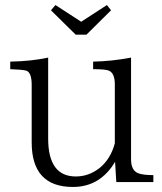

<svg xmlns="http://www.w3.org/2000/svg" viewBox="-20 -739 649 769"><path d="M594.2 -9.8H445.8L440.9 -90.8Q380.9 9.8 272 9.8Q106.9 9.8 106.9 -168.9V-399.9Q106.9 -448.7 85 -456.1Q68.4 -460.4 21 -461.9V-492.2Q105 -493.7 172.9 -508.3V-184.1Q172.9 -32.2 283.7 -32.2Q335.9 -32.2 379.9 -66.9Q423.3 -103 439.9 -165V-401.4Q439.9 -445.8 416 -456.1Q402.3 -461.9 353 -461.9V-492.2Q428.7 -493.7 504.9 -508.3V-101.1Q504.9 -55.7 534.2 -44.9Q553.7 -37.6 594.2 -37.6ZM202.1 -718.8 305.2 -651.9 408.2 -718.8 424.8 -697.8 326.2 -600.1H283.2L184.1 -697.8Z"/></svg>

Font: I.Ming
Style: Regular
Weight: 400
Designer: Ichiten Fonts Project
Version: Version 6.11; Dec 27, 2019